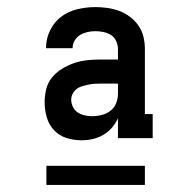

<svg xmlns="http://www.w3.org/2000/svg" viewBox="-20 -713 540 542"><path d="M210 -317Q188 -317 167.5 -323.5Q147 -330 132.5 -345.5Q118 -361 112 -382Q106 -403 106 -424Q106 -443 110.5 -461.5Q115 -480 127 -494.5Q139 -509 155.5 -519Q172 -529 189.5 -535Q207 -541 226 -543Q245 -545 264 -545H313V-575Q313 -586 308 -597Q303 -608 293.5 -614Q284 -620 272.5 -622.5Q261 -625 249 -625Q238 -625 227 -622.5Q216 -620 206.5 -614.5Q197 -609 191 -599Q185 -589 185 -578V-577H110V-579Q110 -604 121.5 -627.5Q133 -651 153 -666Q173 -681 198.5 -687Q224 -693 249 -693Q266 -693 283.5 -690.5Q301 -688 317 -682Q333 -676 347 -665.5Q361 -655 371 -640.5Q381 -626 385 -609Q389 -592 389 -575V-391H411V-323H313V-379Q306 -364 295.5 -352Q285 -340 271 -332Q257 -324 241.5 -320.5Q226 -317 210 -317ZM240 -385Q254 -385 267.5 -388.5Q281 -392 292 -400.5Q303 -409 308 -422Q313 -435 313 -449V-477H264Q255 -477 246.5 -476.5Q238 -476 229 -474Q220 -472 211.5 -469.5Q203 -467 196 -461.5Q189 -456 185 -448Q181 -440 181 -432Q181 -421 186 -411Q191 -401 199.5 -395.5Q208 -390 218.5 -387.5Q229 -385 240 -385ZM389 -191H111V-245H389Z"/></svg>

Font: Iosevka Curly Slab
Style: Regular
Weight: 400
Monospace: yes
Designer: Belleve Invis
Foundry: Belleve Invis
Version: Version 22.1.2; ttfautohint (v1.8.4)